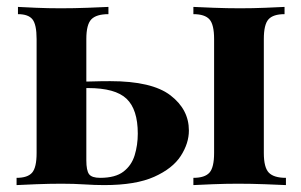

<svg xmlns="http://www.w3.org/2000/svg" viewBox="-20 -536 871 556"><path d="M294 -516V-495Q259 -495 244.5 -480Q230 -465 230 -423V-72Q230 -42 238 -31.5Q246 -21 270 -21Q314 -21 337.5 -39Q361 -57 370 -86.5Q379 -116 379 -149Q379 -219 346.5 -250Q314 -281 235 -281Q219 -281 201 -280Q183 -279 170 -279L168 -299Q207 -299 239.5 -300Q272 -301 299 -301Q420 -301 473.5 -260Q527 -219 527 -158Q527 -121 503.5 -84.5Q480 -48 426.5 -24Q373 0 282 0Q255 0 224.5 -2Q194 -4 158 -4Q123 -4 84.5 -2.5Q46 -1 28 0V-21Q60 -21 73 -36Q86 -51 86 -93V-423Q86 -465 74 -480Q62 -495 32 -495V-516Q49 -515 84 -513.5Q119 -512 156 -512Q194 -512 234 -513.5Q274 -515 294 -516ZM804 -516V-495Q771 -495 757.5 -480Q744 -465 744 -423V-93Q744 -51 758.5 -36Q773 -21 808 -21V0Q788 -1 747.5 -2.5Q707 -4 669 -4Q634 -4 596 -2.5Q558 -1 540 0V-21Q573 -21 586.5 -36Q600 -51 600 -93V-423Q600 -465 586.5 -480Q573 -495 540 -495V-516Q559 -515 598.5 -513.5Q638 -512 675 -512Q712 -512 748.5 -513.5Q785 -515 804 -516Z"/></svg>

Font: Playfair Display
Style: Bold
Weight: 700
Designer: Claus Eggers Sørensen
Foundry: Claus Eggers Sørensen
Version: Version 1.203